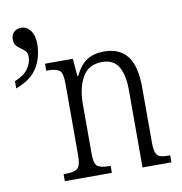

<svg xmlns="http://www.w3.org/2000/svg" viewBox="-80 -789 818 864"><g transform="rotate(-10 329.0 -357.0)"><path d="M147 0V-32H157Q195 -32 210.5 -44Q226 -56 226 -105V-433Q226 -481 210.5 -492.5Q195 -504 159 -504H151V-536H278L285 -455H288Q311 -503 342.5 -523.5Q374 -544 422 -544Q492 -544 527.5 -498.5Q563 -453 563 -355V-105Q563 -72 569 -56.5Q575 -41 589 -36.5Q603 -32 628 -32H634V0H502V-355Q502 -421 480 -460Q458 -499 404 -499Q343 -499 315 -450.5Q287 -402 287 -326V-102Q287 -54 302.5 -43Q318 -32 355 -32H362V0ZM4 -482Q47 -499 65.5 -525.5Q84 -552 84 -580Q84 -597 75.5 -606Q67 -615 55.5 -622.5Q44 -630 35.5 -640Q27 -650 27 -669Q27 -690 40 -702Q53 -714 73 -714Q98 -714 115 -691.5Q132 -669 132 -630Q132 -570 103.5 -522.5Q75 -475 4 -449Z"/></g></svg>

Font: Noto Serif Condensed Light
Style: Regular
Weight: 300
Width: 3
Designer: Monotype Design Team
Foundry: Monotype Imaging Inc.
Version: Version 2.013